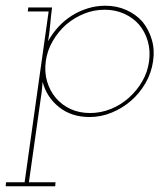

<svg xmlns="http://www.w3.org/2000/svg" viewBox="-22 -401 574 671"><path d="M-1 236 -2 250H171L172 236H79L121 -61Q124 -79 124.5 -88Q125 -97 127 -115Q141 -61 184.5 -26.5Q228 8 291 8Q331 8 368.5 -7.5Q406 -23 436 -49Q466 -75 486.5 -110.5Q507 -146 513 -187Q519 -227 508.5 -262.5Q498 -298 476 -325Q453 -351 419.5 -366Q386 -381 346 -381Q315 -381 285.5 -372Q256 -363 230 -347Q203 -330 182 -307Q161 -284 146 -257Q151 -286 153.5 -316Q156 -346 160 -375H77L75 -361H148L64 236ZM499 -187Q494 -149 475 -116.5Q456 -84 428 -59Q400 -34 365 -20Q330 -6 293 -6Q255 -6 224.5 -20Q194 -34 173 -59Q152 -84 142.5 -116.5Q133 -149 138 -187Q143 -224 162 -257Q181 -290 209 -315Q237 -339 271.5 -353Q306 -367 344 -367Q381 -367 412 -353Q443 -339 464 -315Q485 -290 494.5 -257Q504 -224 499 -187Z"/></svg>

Font: Josefin Slab Thin
Style: Italic
Weight: 100
Italic angle: -12°
Designer: Santiago Orozco
Foundry: Typemade
Version: Version 2.000